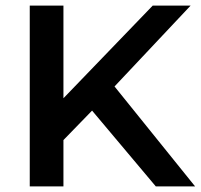

<svg xmlns="http://www.w3.org/2000/svg" viewBox="-20 -664 715 684"><path d="M308 -270 206 -165V0H86V-644H206V-314L524 -644H659L388 -356L675 0H535Z"/></svg>

Font: Montserrat Ace
Style: Bold
Weight: 600
Designer: Julieta Ulanovsky
Foundry: Julieta Ulanovsky
Version: Version 1